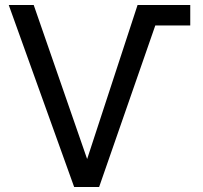

<svg xmlns="http://www.w3.org/2000/svg" viewBox="-20 -749 812 769"><path d="M377 0H277L15 -729H115L329 -112L531 -729Q531 -729 742 -729V-647H602Z"/></svg>

Font: ColatingCofangSans
Style: Regular
Weight: 400
Foundry: GNU
Version: Version 412.227;June 27, 2022;FontCreator 11.0.0.2412 32-bit